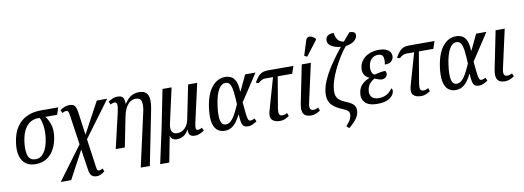

<svg xmlns="http://www.w3.org/2000/svg" viewBox="-74 -1289 5504 2015"><g transform="rotate(-10 2678.0 -281.5)"><path d="M214 10Q116 10 73.5 -59Q31 -128 48 -247Q62 -350 106 -413.5Q150 -477 216 -506.5Q282 -536 360 -536H549L524 -461H399Q428 -424 446 -370Q464 -316 453 -238Q443 -168 413.5 -112Q384 -56 334 -23Q284 10 214 10ZM223 -41Q277 -41 313 -92Q349 -143 362 -235Q373 -313 363 -375Q353 -437 337 -461H319Q282 -461 244.5 -442Q207 -423 178 -375.5Q149 -328 137 -244Q124 -152 142 -96.5Q160 -41 223 -41Z M439 240 702 -115 656 -430Q651 -463 645 -473.5Q639 -484 624 -484Q614 -484 602 -479.5Q590 -475 581 -470L568 -503Q596 -523 620.5 -531Q645 -539 668 -539Q707 -539 723 -520Q739 -501 747 -448L781 -204L960 -536H1071L788 -154L825 109Q831 158 835.5 174.5Q840 191 857 191Q865 191 876 186.5Q887 182 896 177L909 210Q884 229 864.5 237.5Q845 246 825 246Q785 246 766.5 225Q748 204 741 150L710 -58L550 240Z M1292 237 1422 -346Q1434 -411 1423.5 -447.5Q1413 -484 1365 -484Q1327 -484 1299 -461Q1271 -438 1253.5 -400.5Q1236 -363 1228 -321L1164 0H1067L1154 -371Q1168 -431 1164.5 -457.5Q1161 -484 1139 -484Q1121 -484 1095 -470L1081 -503Q1105 -519 1129.5 -529Q1154 -539 1179 -539Q1224 -539 1239 -516Q1254 -493 1252 -450H1255Q1292 -506 1329 -526Q1366 -546 1411 -546Q1479 -546 1502.5 -499Q1526 -452 1506 -349L1389 237Z M1499 237 1578 -126 1660 -536H1757L1673 -160Q1667 -132 1669.5 -107.5Q1672 -83 1687.5 -67.5Q1703 -52 1736 -52Q1782 -52 1816 -87Q1850 -122 1860 -176L1933 -536H2030L1939 -132Q1929 -88 1931 -68.5Q1933 -49 1953 -49Q1972 -49 1997 -63L2011 -30Q1987 -15 1963 -4.5Q1939 6 1913 6Q1873 6 1858 -13Q1843 -32 1846 -70H1844Q1800 10 1719 10Q1662 10 1651 -37H1649L1596 237Z M2229 10Q2182 10 2149.5 -17Q2117 -44 2105 -102.5Q2093 -161 2106 -257Q2127 -402 2186.5 -474Q2246 -546 2327 -546Q2364 -546 2392.5 -531Q2421 -516 2438.5 -477.5Q2456 -439 2458 -371H2463L2541 -536H2651L2464 -251Q2472 -166 2477 -122.5Q2482 -79 2490 -64Q2498 -49 2513 -49Q2523 -49 2535 -53.5Q2547 -58 2558 -63L2572 -30Q2556 -19 2530.5 -6.5Q2505 6 2477 6Q2446 6 2431 -7.5Q2416 -21 2410 -51.5Q2404 -82 2401 -132H2398Q2380 -94 2356.5 -61.5Q2333 -29 2301.5 -9.5Q2270 10 2229 10ZM2251 -54Q2278 -54 2300.5 -72.5Q2323 -91 2341 -120.5Q2359 -150 2374 -182.5Q2389 -215 2402 -243Q2398 -325 2391.5 -378Q2385 -431 2369 -457.5Q2353 -484 2321 -484Q2277 -484 2245.5 -429Q2214 -374 2199 -266Q2184 -160 2196 -107Q2208 -54 2251 -54Z M2819 9Q2760 9 2733.5 -20.5Q2707 -50 2727 -118L2824 -457H2739Q2723 -457 2704 -448.5Q2685 -440 2665 -421L2636 -431Q2657 -467 2676 -490Q2695 -513 2720.5 -524.5Q2746 -536 2787 -536H3055L3028 -457H2874L2818 -126Q2811 -82 2818.5 -63.5Q2826 -45 2850 -45Q2866 -45 2878 -49Q2890 -53 2904 -60L2916 -26Q2895 -12 2871 -1.5Q2847 9 2819 9Z M3150 9Q3091 9 3069.5 -24.5Q3048 -58 3062 -131L3144 -536H3241L3150 -126Q3140 -82 3149 -63.5Q3158 -45 3182 -45Q3198 -45 3209.5 -49Q3221 -53 3235 -60L3248 -26Q3227 -12 3203 -1.5Q3179 9 3150 9ZM3215 -606 3185 -620 3234 -776Q3242 -802 3261 -807Q3280 -812 3300.5 -802.5Q3321 -793 3337 -776L3336 -764Z M3520 209 3492 185Q3531 142 3542.5 116Q3554 90 3554 67Q3554 45 3539.5 30.5Q3525 16 3494 4Q3411 -29 3374 -69.5Q3337 -110 3337 -174Q3337 -241 3368.5 -317Q3400 -393 3454.5 -475.5Q3509 -558 3580 -646Q3516 -652 3477 -679Q3438 -706 3444 -745Q3447 -771 3462 -783.5Q3477 -796 3496 -800Q3515 -804 3532 -803Q3536 -760 3556 -731Q3576 -702 3621 -695Q3639 -716 3657.5 -738Q3676 -760 3695 -782Q3761 -781 3758 -740Q3757 -709 3727.5 -682.5Q3698 -656 3631 -644Q3592 -596 3556 -537Q3520 -478 3491 -416.5Q3462 -355 3445.5 -297Q3429 -239 3429 -191Q3429 -149 3450 -121.5Q3471 -94 3526 -71Q3582 -49 3607 -25.5Q3632 -2 3632 37Q3632 80 3606.5 119Q3581 158 3520 209Z M3854 10Q3762 10 3724 -33Q3686 -76 3697 -137Q3706 -194 3741.5 -226Q3777 -258 3818 -272L3819 -275Q3783 -290 3765.5 -321Q3748 -352 3756 -398Q3764 -445 3794 -478.5Q3824 -512 3868.5 -529Q3913 -546 3964 -546Q4017 -546 4047.5 -531Q4078 -516 4089 -493Q4100 -470 4096 -445Q4091 -419 4071 -401Q4051 -383 4003 -383Q4012 -431 4003 -463.5Q3994 -496 3949 -496Q3909 -496 3881.5 -470.5Q3854 -445 3846 -399Q3839 -360 3849.5 -331.5Q3860 -303 3879 -298Q3911 -306 3941 -311.5Q3971 -317 3993 -317Q4008 -305 4004 -278Q4001 -259 3984.5 -247Q3968 -235 3946 -235Q3931 -235 3912.5 -241Q3894 -247 3870 -257Q3848 -247 3822.5 -221.5Q3797 -196 3789 -150Q3781 -109 3802 -78Q3823 -47 3882 -47Q3927 -47 3963 -66.5Q3999 -86 4026 -126Q4031 -122 4035 -112.5Q4039 -103 4036 -89Q4029 -48 3983 -19Q3937 10 3854 10Z M4323 9Q4264 9 4237.5 -20.5Q4211 -50 4231 -118L4328 -457H4243Q4227 -457 4208 -448.5Q4189 -440 4169 -421L4140 -431Q4161 -467 4180 -490Q4199 -513 4224.5 -524.5Q4250 -536 4291 -536H4559L4532 -457H4378L4322 -126Q4315 -82 4322.5 -63.5Q4330 -45 4354 -45Q4370 -45 4382 -49Q4394 -53 4408 -60L4420 -26Q4399 -12 4375 -1.5Q4351 9 4323 9Z M4690 10Q4643 10 4610.5 -17Q4578 -44 4566 -102.5Q4554 -161 4567 -257Q4588 -402 4647.5 -474Q4707 -546 4788 -546Q4825 -546 4853.5 -531Q4882 -516 4899.5 -477.5Q4917 -439 4919 -371H4924L5002 -536H5112L4925 -251Q4933 -166 4938 -122.5Q4943 -79 4951 -64Q4959 -49 4974 -49Q4984 -49 4996 -53.5Q5008 -58 5019 -63L5033 -30Q5017 -19 4991.5 -6.5Q4966 6 4938 6Q4907 6 4892 -7.5Q4877 -21 4871 -51.5Q4865 -82 4862 -132H4859Q4841 -94 4817.5 -61.5Q4794 -29 4762.5 -9.5Q4731 10 4690 10ZM4712 -54Q4739 -54 4761.5 -72.5Q4784 -91 4802 -120.5Q4820 -150 4835 -182.5Q4850 -215 4863 -243Q4859 -325 4852.5 -378Q4846 -431 4830 -457.5Q4814 -484 4782 -484Q4738 -484 4706.5 -429Q4675 -374 4660 -266Q4645 -160 4657 -107Q4669 -54 4712 -54Z M5216 9Q5157 9 5135.5 -24.5Q5114 -58 5128 -131L5210 -536H5307L5216 -126Q5206 -82 5215 -63.5Q5224 -45 5248 -45Q5264 -45 5275.5 -49Q5287 -53 5301 -60L5314 -26Q5293 -12 5269 -1.5Q5245 9 5216 9Z"/></g></svg>

Font: Noto Serif Condensed
Style: Italic
Weight: 400
Width: 3
Italic angle: -12°
Designer: Monotype Design Team
Foundry: Monotype Imaging Inc.
Version: Version 2.014; ttfautohint (v1.8.4.7-5d5b)